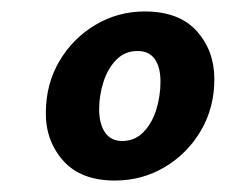

<svg xmlns="http://www.w3.org/2000/svg" viewBox="-20 -749 394 335"><path d="M180.5 -434Q120.5 -434 89.8 -469.2Q59 -504.5 60 -554Q60.5 -603.5 84 -643Q107.5 -682.5 146.8 -705.8Q186 -729 232.5 -729Q292.5 -729 323.2 -694.8Q354 -660.5 354 -611Q354 -561 330.5 -521Q307 -481 267.5 -457.5Q228 -434 180.5 -434ZM193 -503Q215 -503 230 -518.2Q245 -533.5 252.5 -557.2Q260 -581 260 -606.5Q260 -632 250 -646Q240 -660 220 -660Q198 -660 183 -644.8Q168 -629.5 160.5 -606Q153 -582.5 153 -558.5Q153 -533 163.2 -518Q173.5 -503 193 -503Z"/></svg>

Font: Cabin SemiCondensedSemiBold
Style: Italic
Weight: 600
Width: 4
Italic angle: -10°
Designer: Pablo Impallari
Foundry: Pablo Impallari. http://www.impallari.com Igino Marini. http://www.ikern.com
Version: Version 3.001